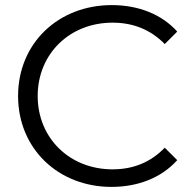

<svg xmlns="http://www.w3.org/2000/svg" viewBox="-20 -727 759 754"><path d="M418 7C522 7 614 -29 676 -98L627 -147C570 -88 501 -62 422 -62C253 -62 128 -185 128 -350C128 -515 253 -638 422 -638C501 -638 570 -612 627 -554L676 -603C614 -672 522 -707 419 -707C208 -707 51 -556 51 -350C51 -144 208 7 418 7Z"/></svg>

Font: Montserrat-Alt1
Style: Regular
Weight: 400
Designer: Differentunic
Foundry: Differentunic
Version: Version 7.222